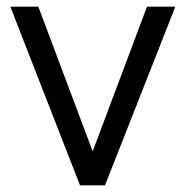

<svg xmlns="http://www.w3.org/2000/svg" viewBox="-20 -556 557 576"><path d="M220 0H295L506 -536H421L258 -102L95 -536H11Z"/></svg>

Font: Mluvka
Style: Regular
Weight: 400
Designer: Modified by Jiří Krblich, Original typeface by Gumpita Rahayu
Foundry: Gumpita Rahayu & Jiří Krblich
Version: Version 2.000;Glyphs 3.1.1 (3134)